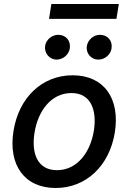

<svg xmlns="http://www.w3.org/2000/svg" viewBox="-20 -929 642 960"><path d="M574.2 -909.1H236.9L225.1 -834.5H562.1ZM262.8 -631C296.2 -631 324.2 -656.6 328.8 -686.1C335.2 -724.8 309.7 -755 271 -755C240.8 -755 210.2 -731.5 205.6 -699.6C200.3 -663.4 227.3 -631 262.8 -631ZM471.6 -631C505 -631 533 -656.6 537.6 -686.1C544 -724.8 518.5 -755 479.8 -755C449.6 -755 419.7 -731.5 414.4 -699.6C408 -662.3 436.1 -631 471.6 -631ZM258.5 11C409.8 11 526.6 -99.1 554 -265.6C581.7 -437.9 498.9 -552.6 343 -552.6C191.4 -552.6 74.6 -442.5 47.6 -274.9C19.9 -103.7 102.6 11 258.5 11ZM264.6 -78.1C166.5 -78.1 136 -163.7 152.7 -266C169.7 -372.9 234.7 -463.8 337.4 -463.8C435 -463.8 465.6 -377.5 449.2 -274.9C431.8 -168 366.5 -78.1 264.6 -78.1Z"/></svg>

Font: TID UI Medium
Style: Italic
Weight: 500
Italic angle: -9.39999°
Designer: The TID Project Authors
Foundry: Bakken & Bæck
Version: Version 1.001;hotconv 1.0.109;makeotfexe 2.5.65596